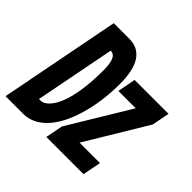

<svg xmlns="http://www.w3.org/2000/svg" viewBox="-200 -823 987 987"><g transform="rotate(45 293.5 -329.5)"><path d="M336.9 -460Q336.9 -333 304.9 -224.4Q272.9 -115.7 218 -57.9Q163.1 0 93.3 0H-34.7L93.3 -658.7H206.1Q336.9 -658.7 336.9 -460ZM227.5 -450.7Q227.5 -500 216.8 -523.7Q206.1 -547.4 182.6 -547.4H182.1L97.2 -111.3H108.4Q131.8 -111.3 154.8 -136.2Q177.7 -161.1 193.8 -204.6Q210 -248 218.8 -310.1Q227.5 -372.1 227.5 -450.7ZM261.7 0 280.3 -94.7 482.4 -429.2H356.4L375.5 -528.3H622.1L603.5 -432.6L403.3 -100.1H551.8L532.2 0Z"/></g></svg>

Font: Liberation Mono
Style: Bold Italic
Weight: 700
Italic angle: -12°
Monospace: yes
Designer: Steve Matteson
Foundry: Ascender Corporation
Version: Version 2.1.5